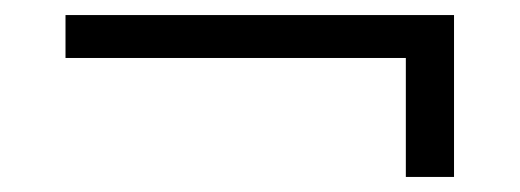

<svg xmlns="http://www.w3.org/2000/svg" viewBox="-20 -358 690 255"><path d="M519 -123V-338H583V-123ZM67 -281V-338H583V-281Z"/></svg>

Font: Azeret Mono ExtraLight
Style: Regular
Weight: 250
Designer: Martin Vácha
Foundry: Displaay
Version: Version 1.002